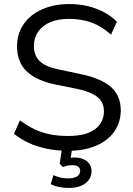

<svg xmlns="http://www.w3.org/2000/svg" viewBox="-20 -734 655 946"><path d="M315 9Q260 9 211.5 -1Q163 -11 122.5 -29.5Q82 -48 49 -75L78 -141Q112 -116 147.5 -98.5Q183 -81 224.5 -72.5Q266 -64 315 -64Q405 -64 448.5 -97.5Q492 -131 492 -186Q492 -215 478.5 -236Q465 -257 434.5 -272Q404 -287 355 -297L251 -318Q157 -338 110.5 -383.5Q64 -429 64 -505Q64 -568 96.5 -615Q129 -662 187.5 -688Q246 -714 321 -714Q369 -714 412 -704Q455 -694 491.5 -674.5Q528 -655 556 -627L527 -563Q482 -604 432 -622.5Q382 -641 320 -641Q267 -641 228.5 -625Q190 -609 168.5 -578.5Q147 -548 147 -508Q147 -460 176.5 -432Q206 -404 273 -391L377 -369Q478 -348 526.5 -305.5Q575 -263 575 -190Q575 -132 543.5 -86.5Q512 -41 453.5 -16Q395 9 315 9ZM319 192Q293 192 269.5 187Q246 182 230 173L243 129Q262 137 278 141Q294 145 317 145Q343 145 359 135.5Q375 126 375 108Q375 95 366 87.5Q357 80 337 80Q326 80 316 81.5Q306 83 290 89L274 73L288 -20H339L326 55L302 49Q314 46 325.5 44Q337 42 347 42Q372 42 390.5 50Q409 58 420 73Q431 88 431 110Q431 134 417 153Q403 172 378 182Q353 192 319 192Z"/></svg>

Font: Nunito Sans 12pt ExtraLight 12pt
Style: Regular
Weight: 400
Version: Version 3.101;gftools[0.9.27]